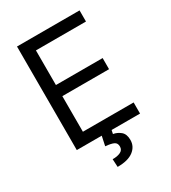

<svg xmlns="http://www.w3.org/2000/svg" viewBox="-222 -842 1043 1168"><g transform="rotate(-30 299.0 -258.0)"><path d="M87.9 0V-727.5H527.3V-649.4H175.8V-406.2H503.9V-328.1H175.8V-78.1H532.2V0ZM263.7 -2.9H333L327.1 25.4Q355 29.8 378.2 48.8Q401.4 67.9 401.4 109.4Q401.4 155.3 363.5 184.1Q325.7 212.9 252 212.9L249 157.2Q282.2 157.7 304.2 147.2Q326.2 136.7 326.2 112.3Q326.2 87.9 307.9 78.9Q289.6 69.8 249 66.4Z"/></g></svg>

Font: Inter
Style: Regular
Weight: 400
Designer: Rasmus Andersson
Foundry: rsms
Version: Version 4.000;git-8c9346024